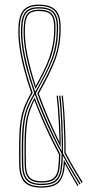

<svg xmlns="http://www.w3.org/2000/svg" viewBox="-20 -826 445 851"><path d="M163.2 5.5Q111.5 5.5 88.8 -18.2Q66 -42 65 -96.2Q64.2 -154.2 64.8 -194.1Q65.2 -234 67.8 -261.8Q70.2 -289.5 75.2 -311.2Q81 -337.8 93 -365Q105 -392.2 118.2 -415Q99.8 -468 86.5 -518.8Q73.2 -569.5 66.6 -615.8Q60 -662 61.5 -701.2Q63 -756.2 84.1 -780.9Q105.2 -805.5 151.8 -805.5Q203.8 -805.5 226.8 -781Q249.8 -756.5 249 -702Q248.8 -660.5 242.9 -626.8Q237 -593 225.1 -560.9Q213.2 -528.8 195.1 -492.8Q177 -456.8 152 -411Q171.2 -357.5 194.5 -303.1Q217.8 -248.8 243 -197.5L244 -197.8Q243.2 -233.5 241.2 -271.2Q239.2 -309 236.6 -343.2Q234 -377.5 230.8 -402H236.2Q240.2 -373.2 243.1 -334.4Q246 -295.5 247.5 -254.1Q249 -212.8 248.8 -176.2L247.8 -176Q228.5 -214 210.4 -253.4Q192.2 -292.8 175.9 -332.6Q159.5 -372.5 145.5 -412Q171.5 -459.2 189.9 -495.4Q208.2 -531.5 220 -563.1Q231.8 -594.8 237.4 -627.9Q243 -661 243.2 -702.2Q244 -754.2 222.5 -777Q201 -799.8 151.8 -799.8Q108.2 -799.8 88.4 -776.9Q68.5 -754 67.2 -701.2Q66 -672 69.6 -638.6Q73.2 -605.2 80.9 -568.6Q88.5 -532 99.8 -493.1Q111 -454.2 125 -414.2Q115.2 -398.2 106.6 -380.6Q98 -363 91.4 -345.1Q84.8 -327.2 81 -310.2Q76.2 -288.5 73.8 -261Q71.2 -233.5 70.8 -193.9Q70.2 -154.2 71 -96.2Q72 -45 93.4 -22.6Q114.8 -0.2 163.2 -0.2Q204.2 -0.2 225.1 -12.8Q246 -25.2 253.8 -50.9Q261.5 -76.5 263 -116L264.2 -116.2Q275.2 -96.5 285.6 -77.4Q296 -58.2 306.5 -40.1Q317 -22 327.8 -5L323.2 -1.5Q309.5 -23.8 296 -48.1Q282.5 -72.5 268.5 -98L267.2 -97.5Q264.2 -43.8 242.1 -19.1Q220 5.5 163.2 5.5ZM163.2 -5.8Q118 -5.8 98 -26.9Q78 -48 77 -96.5Q76.2 -156 76.8 -195.5Q77.2 -235 79.9 -261.8Q82.5 -288.5 87.2 -309.2Q92.8 -335 104.8 -362Q116.8 -389 131.8 -413.5Q112.8 -467.2 98.9 -518.4Q85 -569.5 78.2 -616Q71.5 -662.5 73 -701.5Q74.5 -751.8 92.6 -773Q110.8 -794.2 151.8 -794.2Q198.5 -794.2 218.4 -773Q238.2 -751.8 237.5 -702.5Q237.2 -660.2 231.5 -627.1Q225.8 -594 213.9 -562.8Q202 -531.5 183.4 -495.6Q164.8 -459.8 138.8 -412.2Q155.2 -368.8 173.6 -324.6Q192 -280.5 212.1 -237.9Q232.2 -195.2 253.8 -155.5Q254 -195 252.6 -241Q251.2 -287 248.5 -329.8Q245.8 -372.5 241.8 -402H247.5Q250.5 -381 252.9 -347.9Q255.2 -314.8 256.9 -277.5Q258.5 -240.2 259 -205.8Q259.5 -171.2 259 -147.2Q272 -123 285 -99.6Q298 -76.2 311.2 -54.1Q324.5 -32 337.2 -11.8L332.5 -8.5Q320.2 -27.5 307.9 -48.4Q295.5 -69.2 283.1 -91.4Q270.8 -113.5 258.5 -136.2Q257.5 -91.5 251.4 -62.6Q245.2 -33.8 225.4 -19.8Q205.5 -5.8 163.2 -5.8ZM163.2 -11.5Q205.5 -11.5 224.1 -26.4Q242.8 -41.2 247.5 -70.9Q252.2 -100.5 253.2 -144.5Q230.5 -186.2 209.4 -230Q188.2 -273.8 169.4 -318.2Q150.5 -362.8 134.5 -407Q120.5 -383.8 109.4 -358.4Q98.2 -333 93 -308.2Q88.5 -288 86 -261.6Q83.5 -235.2 82.9 -195.9Q82.2 -156.5 83.2 -96.8Q83.8 -51 102.5 -31.2Q121.2 -11.5 163.2 -11.5ZM163.2 -17Q124.2 -17 107 -35.5Q89.8 -54 89.2 -96.8Q88.2 -156.2 88.8 -195.5Q89.2 -234.8 91.8 -261Q94.2 -287.2 99 -307.2Q103.8 -329.2 113.1 -351.6Q122.5 -374 133.5 -394.2Q145.2 -362.5 158.6 -330.5Q172 -298.5 186.4 -266.6Q200.8 -234.8 216.2 -203.8Q231.8 -172.8 247.5 -142.8Q247 -99.5 242.4 -71.6Q237.8 -43.8 220.1 -30.4Q202.5 -17 163.2 -17ZM163.2 -22.8Q201 -22.8 217.1 -36.1Q233.2 -49.5 237.1 -75.9Q241 -102.2 241.5 -141.2Q221.5 -179 202.2 -219Q183 -259 165.4 -300Q147.8 -341 132.2 -381.8Q123.5 -363.5 116.1 -343.9Q108.8 -324.2 104.5 -306.2Q100.2 -286.5 97.8 -260.4Q95.2 -234.2 94.6 -195.2Q94 -156.2 95 -96.8Q95.5 -57 111.5 -39.9Q127.5 -22.8 163.2 -22.8ZM136 -419.2Q159.2 -460.2 177 -494.1Q194.8 -528 206.9 -560.1Q219 -592.2 225.2 -626.6Q231.5 -661 231.8 -702.8Q232.2 -749.5 214.1 -769Q196 -788.5 151.8 -788.5Q113.5 -788.5 96.9 -768.9Q80.2 -749.2 79 -701.5Q76.5 -644 92.4 -571.1Q108.2 -498.2 136 -419.2ZM137.2 -431.8Q111.2 -507.5 96.8 -577Q82.2 -646.5 84.8 -701.5Q86.2 -746.8 101.2 -764.9Q116.2 -783 151.8 -783Q193.2 -783 209.9 -765.1Q226.5 -747.2 226 -703Q225.8 -663 220 -629.8Q214.2 -596.5 202.9 -565.6Q191.5 -534.8 175 -502.4Q158.5 -470 137.2 -431.8ZM138.5 -445Q158.2 -481.2 173.5 -512Q188.8 -542.8 199 -572.1Q209.2 -601.5 214.8 -633.2Q220.2 -665 220.2 -703.2Q220.5 -744.8 205.5 -761Q190.5 -777.2 151.8 -777.2Q119 -777.2 105.5 -760.9Q92 -744.5 90.5 -701.5Q88.2 -648.8 101.5 -582.9Q114.8 -517 138.5 -445ZM341.8 -15Q329.2 -35.2 316.2 -56.8Q303.2 -78.2 290.6 -101.1Q278 -124 265.2 -147.8Q265.8 -188 264.1 -235.5Q262.5 -283 259.8 -327.4Q257 -371.8 253 -402H258.5Q262.2 -372.2 265.1 -328.4Q268 -284.5 269.5 -237.2Q271 -190 270.8 -149.5Q283.2 -125.8 296 -103.2Q308.8 -80.8 321.4 -59.6Q334 -38.5 346.5 -18.8Z"/></svg>

Font: Big Shoulders Inline Display ExtraLight
Style: Regular
Weight: 250
Version: Version 2.002